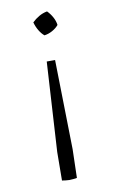

<svg xmlns="http://www.w3.org/2000/svg" viewBox="-78 -529 442 748"><g transform="rotate(-10 142.5 -155.0)"><path d="M106 173 107 60 128 -294H161L168 60L165 173Q158 174 151 175Q144 176 135 176Q128 176 121 175Q114 174 106 173ZM137 -396Q126 -405 117 -420Q108 -435 103 -453Q115 -465 130.5 -474Q146 -483 163 -486Q175 -474 183.5 -458.5Q192 -443 194 -427Q184 -415 168.5 -406.5Q153 -398 137 -396Z"/></g></svg>

Font: Piazzolla Thin ExtraLight
Style: Regular
Weight: 250
Version: Version 2.005